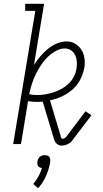

<svg xmlns="http://www.w3.org/2000/svg" viewBox="-20 -755 540 1006"><path d="M303 8Q294 8 286 4Q278 0 273 -6Q268 -12 265 -20Q262 -28 260 -36L204 -222Q197 -222 189 -221.5Q181 -221 174 -221Q162 -221 150 -222Q138 -223 127 -225L90 0H49L165 -698H112V-735H211L158 -415Q173 -438 191 -459.5Q209 -481 230.5 -498.5Q252 -516 277.5 -527Q303 -538 330 -538Q354 -538 374.5 -525.5Q395 -513 407 -493.5Q419 -474 422.5 -449.5Q426 -425 422 -401Q416 -369 401 -339Q386 -309 360.5 -286.5Q335 -264 304.5 -250Q274 -236 242 -229L297 -46Q298 -41 300 -34.5Q302 -28 309 -28Q314 -28 318.5 -31Q323 -34 327 -38L428 -172L459 -151L357 -17Q353 -11 346 -6.5Q339 -2 332 1.5Q325 5 317.5 6.5Q310 8 303 8ZM176 -257Q198 -257 219.5 -261Q241 -265 262.5 -272Q284 -279 304.5 -290.5Q325 -302 341.5 -318.5Q358 -335 368 -355.5Q378 -376 381 -398Q384 -416 382.5 -433.5Q381 -451 373.5 -466.5Q366 -482 352 -491.5Q338 -501 320 -501Q300 -501 281.5 -492.5Q263 -484 246.5 -471Q230 -458 216.5 -442.5Q203 -427 192 -409.5Q181 -392 171.5 -374Q162 -356 155 -337.5Q148 -319 142.5 -300Q137 -281 133 -262Q144 -259 154.5 -258Q165 -257 176 -257ZM180 231 154 209Q170 191 181.5 169.5Q193 148 200 125Q194 125 188.5 122.5Q183 120 179.5 115Q176 110 175.5 104Q175 98 176 92Q177 85 180 78.5Q183 72 188.5 67Q194 62 201 60Q208 58 215 58Q222 58 228 60Q234 62 238 67Q242 72 243 78.5Q244 85 243 92V94L241 105Q234 139 219 171.5Q204 204 180 231Z"/></svg>

Font: Iosevka Slab Extralight
Style: Italic
Weight: 200
Italic angle: -9°
Monospace: yes
Designer: Belleve Invis
Foundry: Belleve Invis
Version: Version 11.1.1; ttfautohint (v1.8.3)